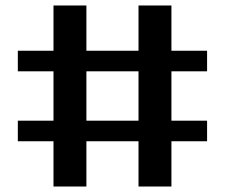

<svg xmlns="http://www.w3.org/2000/svg" viewBox="-20 -680 820 700"><path d="M45 -165V-240H175V-420H45V-495H175V-660H295V-495H485V-660H605V-495H735V-420H605V-240H735V-165H605V0H485V-165H295V0H175V-165ZM295 -240H485V-420H295Z"/></svg>

Font: Xolonium
Style: Regular
Weight: 400
Designer: Severin Meyer
Version: Version 4.2